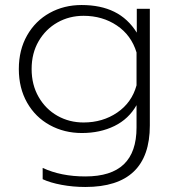

<svg xmlns="http://www.w3.org/2000/svg" viewBox="-20 -515 692 765"><path d="M150 199V154Q223 188 320 188Q423 188 473.5 139.5Q524 91 524 -7V-96Q493 -41 436 -13Q379 15 306 15Q236 15 178.5 -16.5Q121 -48 88 -106Q55 -164 55 -240Q55 -316 88 -374Q121 -432 178 -463.5Q235 -495 305 -495Q381 -495 435.5 -468Q490 -441 525 -385V-480H577V-15Q577 230 320 230Q271 230 225.5 221.5Q180 213 150 199ZM524 -175V-306Q503 -375 445.5 -413.5Q388 -452 313 -452Q256 -452 209 -425.5Q162 -399 134 -351Q106 -303 106 -240Q106 -177 134 -128.5Q162 -80 209 -53.5Q256 -27 313 -27Q389 -27 447 -66.5Q505 -106 524 -175Z"/></svg>

Font: Prompt ExtraLight
Style: Regular
Weight: 275
Designer: Katatrad Team
Foundry: CadsonDemak
Version: Version 1.000